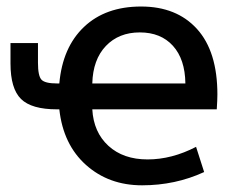

<svg xmlns="http://www.w3.org/2000/svg" viewBox="-20 -550 719 580"><path d="M11.7 -358.4V-419.9H94.7V-360.4Q94.7 -320.3 105.5 -309.1Q116.2 -297.9 152.3 -297.9H159.2Q168.9 -407.2 233.9 -468.8Q298.8 -530.3 406.2 -530.3Q513.7 -530.3 575.2 -462.4Q636.7 -394.5 636.7 -264.6Q636.7 -249 634.8 -219.7H258.8Q262.7 -150.4 307.6 -109.4Q352.5 -68.4 425.8 -68.4Q499 -68.4 572.3 -106.4L596.7 -30.3Q509.8 9.8 409.2 9.8Q308.6 9.8 239.7 -51.8Q170.9 -113.3 159.2 -219.7H152.3Q75.2 -219.7 43.5 -251Q11.7 -282.2 11.7 -358.4ZM258.8 -297.9H540Q539.1 -371.1 502.4 -411.6Q465.8 -452.1 402.3 -452.1Q338.9 -452.1 299.8 -411.1Q260.7 -370.1 258.8 -297.9Z"/></svg>

Font: GenEi M Gothic v2 Medium
Style: Regular
Weight: 500
Version: Version 2.0